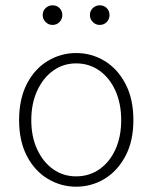

<svg xmlns="http://www.w3.org/2000/svg" viewBox="-20 -692 575 724"><path d="M267 12Q210 12 160.5 -17.5Q111 -47 81.5 -103.5Q52 -160 52 -239Q52 -319 81.5 -376Q111 -433 160.5 -462.5Q210 -492 267 -492Q325 -492 374 -462.5Q423 -433 453 -376Q483 -319 483 -239Q483 -160 453 -103.5Q423 -47 374 -17.5Q325 12 267 12ZM267 -27Q316 -27 354.5 -53.5Q393 -80 415 -128Q437 -176 437 -239Q437 -302 415 -350.5Q393 -399 354.5 -426Q316 -453 267 -453Q219 -453 181 -426Q143 -399 120.5 -350.5Q98 -302 98 -239Q98 -176 120.5 -128Q143 -80 181 -53.5Q219 -27 267 -27ZM178 -598Q163 -598 152 -609Q141 -620 141 -635Q141 -651 152 -661.5Q163 -672 178 -672Q194 -672 204.5 -661.5Q215 -651 215 -635Q215 -620 204.5 -609Q194 -598 178 -598ZM356 -598Q341 -598 330 -609Q319 -620 319 -635Q319 -651 330 -661.5Q341 -672 356 -672Q372 -672 382.5 -661.5Q393 -651 393 -635Q393 -620 382.5 -609Q372 -598 356 -598Z"/></svg>

Font: Source Sans 3 ExtraLight Light
Style: Regular
Weight: 300
Version: Version 3.052;hotconv 1.1.0;makeotfexe 2.6.0